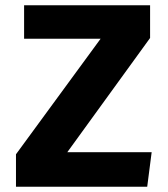

<svg xmlns="http://www.w3.org/2000/svg" viewBox="-20 -713 640 733"><path d="M237 -132H559L542 0H41V-124L364 -565H72V-693H553V-568Z"/></svg>

Font: Qzxlaeiskcpccdgjqmyffctclhy
Style: Regular
Weight: 700
Monospace: yes
Designer: Carrois Corporate & Edenspiekermann
Foundry: Carrois Corporate GbR & Edenspiekermann AG
Version: Version 2.001